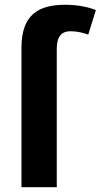

<svg xmlns="http://www.w3.org/2000/svg" viewBox="-20 -785 422 805"><path d="M276 -654C306 -654 329 -647 350 -640L382 -743C353 -754 311 -765 253 -765C141 -765 70 -723 70 -585V0H218V-580C218 -626 233 -654 276 -654Z"/></svg>

Font: Noto Sans Display
Style: Bold
Weight: 700
Designer: Monotype Design Team
Foundry: Monotype Imaging Inc.
Version: Version 1.900